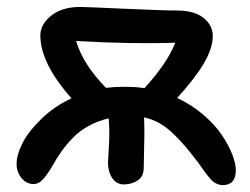

<svg xmlns="http://www.w3.org/2000/svg" viewBox="-20 -540 720 553"><path d="M336.9 -8.8Q315.4 -8.8 303.2 -27.3Q291 -45.9 291 -71.8Q291 -79.1 293 -106.9Q294.9 -134.8 294.9 -159.2Q294.9 -174.8 293 -199.2Q261.7 -191.9 235.1 -177.2Q208.5 -162.6 189.2 -142.3Q169.9 -122.1 156.7 -103.5Q143.6 -85 130.9 -62Q115.2 -35.6 103 -22.7Q90.8 -9.8 77.1 -9.8Q56.2 -9.8 42 -27.1Q27.8 -44.4 27.8 -67.9Q27.8 -94.2 44.9 -127.9Q62 -161.6 99.6 -198Q137.2 -234.4 186 -256.8Q96.2 -357.9 96.2 -438Q96.2 -469.7 127.4 -494.9Q158.7 -520 210.9 -520Q225.1 -520 337.2 -514.9Q449.2 -509.8 488.8 -509.8Q540 -509.8 566.4 -488.3Q592.8 -466.8 592.8 -437Q592.8 -400.9 567.1 -357.4Q541.5 -314 490.2 -257.8Q531.2 -238.8 564.9 -210Q598.6 -181.2 618.4 -151.9Q638.2 -122.6 648.7 -95.9Q659.2 -69.3 659.2 -49.8Q659.2 -6.8 621.1 -6.8Q614.3 -6.8 607.4 -9.5Q600.6 -12.2 595.7 -15.6Q590.8 -19 584.2 -26.9Q577.6 -34.7 574 -39.3Q570.3 -43.9 562.3 -55.4Q554.2 -66.9 550.8 -71.8Q527.3 -102.1 513.2 -118.9Q499 -135.7 479 -155Q459 -174.3 438.7 -185.5Q418.5 -196.8 395 -202.1Q396 -172.9 395.8 -150.9Q395.5 -128.9 394.8 -97.7Q394 -66.4 394 -57.1Q394 -31.7 376.5 -20.3Q358.9 -8.8 336.9 -8.8ZM337.9 -290Q372.1 -290 396 -286.1Q461.4 -357.4 484.9 -417Q361.8 -412.6 199.2 -421.9Q219.2 -354.5 285.2 -287.1Q310.5 -290 337.9 -290Z"/></svg>

Font: Shantell Sans Bouncy
Style: Regular
Weight: 500
Designer: Stephen Nixon, Anya Danilova, Shantell Martin
Foundry: Arrow Type
Version: Version 1.006;[9816181b4]